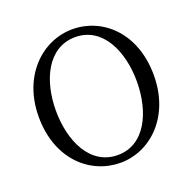

<svg xmlns="http://www.w3.org/2000/svg" viewBox="-133 -880 1035 1030"><g transform="rotate(-20 384.5 -365.0)"><path d="M153 -365C153 -537 227 -701 385 -701C541 -701 615 -537 615 -365C615 -192 541 -28 385 -28C227 -28 153 -192 153 -365ZM385 -746C214 -746 55 -601 55 -365C55 -121 213 16 385 16C555 16 712 -128 712 -365C712 -609 555 -746 385 -746Z"/></g></svg>

Font: Shippori Mincho
Style: Regular
Weight: 400
Designer: Bonji Tadano  Ryoko NISHIZUKA  (kana & ideographs); Frank Grießhammer (Latin, Greek & Cyrillic); Wenlong ZHANG  (bopomof
Foundry: Adobe Systems Incorporated
Version: Version 1.003;PS 1.001;hotconv 16.6.54;makeotf.lib2.5.65590